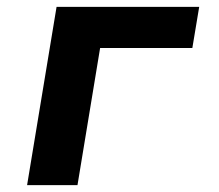

<svg xmlns="http://www.w3.org/2000/svg" viewBox="-20 -540 640 560"><path d="M59 0 145 -520H561L541 -400H272L206 0Z"/></svg>

Font: Iosevka Heavy Extended Oblique
Style: Regular
Weight: 900
Width: 7
Italic angle: -9°
Monospace: yes
Designer: Belleve Invis
Foundry: Belleve Invis
Version: Version 32.5.0; ttfautohint (v1.8.4)